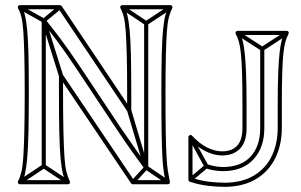

<svg xmlns="http://www.w3.org/2000/svg" viewBox="-20 -708 1171 746"><path d="M240 7 248 -7 154 -69Q153 -70 150.5 -70Q148 -70 146 -69L53 -7L61 7L154 -55Q156 -57 150 -57Q144 -57 146 -55ZM459 -687 451 -673 544 -611Q546 -610 548.5 -610Q551 -610 552 -611L646 -673L638 -687L544 -625Q542 -624 548 -624Q554 -624 552 -625ZM61 -687 53 -673 146 -621Q148 -620 151 -620.5Q154 -621 155 -622L218 -674L208 -686L145 -634Q143 -633 149.5 -633.5Q156 -634 154 -635ZM628 7 636 -7 552 -64Q550 -66 547 -65Q544 -64 542 -62L490 -5L502 5L554 -52Q556 -54 548.5 -53Q541 -52 544 -50ZM142 -62H158V-628Q158 -634 149 -631Q140 -628 144 -623Q170 -591 202 -548.5Q234 -506 279 -438Q279 -438 279 -438Q279 -438 279 -438L432 -208Q432 -208 432 -208Q432 -208 432 -208Q472 -148 497.5 -113Q523 -78 542 -52Q545 -48 550.5 -49.5Q556 -51 556 -57V-618H540V-57Q540 -51 549 -54.5Q558 -58 554 -62Q535 -88 510.5 -123Q486 -158 446 -216Q446 -216 446 -216Q446 -216 446 -216L293 -446Q293 -446 293 -446Q293 -446 293 -446Q247 -515 214.5 -558Q182 -601 156 -633Q152 -638 147 -636Q142 -634 142 -628ZM490 -281 474 -277 540 -55 556 -59ZM158 -630 142 -626 209 -412 225 -416ZM640 -2Q636 -21 632.5 -42.5Q629 -64 627 -99.5Q625 -135 624 -194.5Q623 -254 623 -349Q623 -438 624.5 -495Q626 -552 628.5 -587Q631 -622 636.5 -642Q642 -662 649 -676Q651 -681 649 -684.5Q647 -688 642 -688H455Q451 -688 448.5 -684.5Q446 -681 448 -676Q456 -662 461 -642Q466 -622 468.5 -587Q471 -552 472.5 -495Q474 -438 474 -349V-279L489 -283L220 -684Q217 -688 213 -688H57Q53 -688 50.5 -684.5Q48 -681 50 -676Q58 -662 63 -642Q68 -622 70.5 -587Q73 -552 74.5 -495Q76 -438 76 -349Q76 -255 74.5 -194.5Q73 -134 70.5 -97Q68 -60 63 -39.5Q58 -19 50 -4Q48 0 50.5 4Q53 8 57 8H244Q249 8 251 4Q253 0 251 -4Q244 -19 238.5 -39.5Q233 -60 230.5 -97Q228 -134 226.5 -194.5Q225 -255 225 -349V-414L210 -410L489 4Q492 8 496 8H632Q636 8 638.5 5Q641 2 640 -2ZM624 2 632 -8H496L503 -4L224 -418Q220 -423 214.5 -421.5Q209 -420 209 -414V-349Q209 -253 210.5 -191Q212 -129 215.5 -91.5Q219 -54 224.5 -32.5Q230 -11 237 4L244 -8H57L64 4Q72 -11 77 -32.5Q82 -54 85.5 -91.5Q89 -129 90.5 -191Q92 -253 92 -349Q92 -440 90.5 -498.5Q89 -557 85.5 -592.5Q82 -628 77 -648.5Q72 -669 64 -684L57 -672H213L206 -676L475 -275Q479 -270 484.5 -271.5Q490 -273 490 -279V-349Q490 -440 488.5 -498.5Q487 -557 483.5 -592.5Q480 -628 475 -648.5Q470 -669 462 -684L455 -672H642L635 -684Q628 -669 622.5 -648.5Q617 -628 613.5 -592.5Q610 -557 608.5 -498.5Q607 -440 607 -349Q607 -253 608 -193Q609 -133 611 -97Q613 -61 616.5 -39Q620 -17 624 2ZM785 -70 779 -54Q797 -48 815 -45.5Q833 -43 849 -43Q849 -43 849 -43Q849 -43 849 -43Q924 -44 965.5 -89.5Q1007 -135 1007 -210Q1007 -210 1007 -210Q1007 -210 1007 -210V-518H991V-210Q991 -210 991 -210Q991 -210 991 -210Q991 -141 954.5 -100.5Q918 -60 849 -59Q849 -59 849 -59Q849 -59 849 -59Q834 -59 818 -61.5Q802 -64 785 -70ZM907 -587 899 -573 995 -511Q997 -510 999.5 -510Q1002 -510 1003 -511L1098 -573L1090 -587L995 -525Q993 -524 999 -524Q1005 -524 1003 -525ZM715 -16 725 -4 787 -56Q789 -58 790 -61Q791 -64 789 -66L727 -179L713 -171L775 -58Q777 -56 778 -63Q779 -70 777 -68ZM896 -576Q903 -563 908 -546Q913 -529 916 -500Q919 -471 920.5 -422.5Q922 -374 922 -299V-210Q922 -164 901.5 -142Q881 -120 843 -120Q816 -120 786.5 -134Q757 -148 726 -181Q722 -185 717 -182.5Q712 -180 712 -175V-10Q712 -8 713.5 -5.5Q715 -3 717 -2Q754 10 789 14Q824 18 855 18Q927 17 976 -13Q1025 -43 1050 -94.5Q1075 -146 1075 -211V-299Q1075 -374 1076.5 -422.5Q1078 -471 1081 -500Q1084 -529 1089 -546Q1094 -563 1101 -576Q1103 -581 1101 -584.5Q1099 -588 1094 -588H903Q899 -588 896.5 -584.5Q894 -581 896 -576ZM910 -584 903 -572H1094L1087 -584Q1080 -571 1075 -553Q1070 -535 1066.5 -505Q1063 -475 1061 -425.5Q1059 -376 1059 -299V-211Q1059 -150 1036 -102Q1013 -54 967.5 -26.5Q922 1 855 2Q826 2 792 -2Q758 -6 723 -18L728 -10V-175L714 -169Q748 -135 780.5 -119.5Q813 -104 843 -104Q887 -104 912.5 -130.5Q938 -157 938 -210V-299Q938 -376 936 -425.5Q934 -475 930.5 -505Q927 -535 922 -553Q917 -571 910 -584Z"/></svg>

Font: Tilt Prism
Style: Regular
Weight: 400
Version: Version 1.000